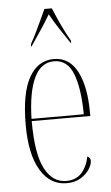

<svg xmlns="http://www.w3.org/2000/svg" viewBox="-55 -803 489 849"><g transform="rotate(-5 189.5 -378.0)"><path d="M206 10Q133 10 90.5 -61Q48 -132 48 -262Q48 -403 87 -472.5Q126 -542 197 -542Q266 -542 301 -474.5Q336 -407 336 -291V-277H76Q76 -131 110.5 -65.5Q145 0 205 0Q249 0 274 -28Q299 -56 307 -99Q321 -95 321 -79Q321 -63 307.5 -42Q294 -21 268.5 -5.5Q243 10 206 10ZM308 -287Q307 -403 281.5 -467.5Q256 -532 197 -532Q139 -532 109 -469Q79 -406 76 -287ZM102 -616Q113 -635 126 -661.5Q139 -688 152 -716Q165 -744 175 -766H208Q217 -744 229.5 -716Q242 -688 255.5 -661.5Q269 -635 280 -616V-606H278Q252 -644 231.5 -675.5Q211 -707 192 -741Q172 -707 151 -675.5Q130 -644 104 -606H102Z"/></g></svg>

Font: Noto Serif Display ExtraCondensed Thin
Style: Regular
Weight: 100
Width: 2
Designer: Monotype Design Team
Foundry: Monotype Imaging Inc.
Version: Version 2.009